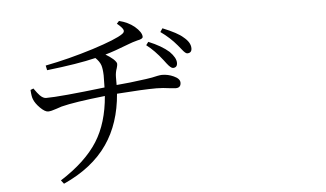

<svg xmlns="http://www.w3.org/2000/svg" viewBox="-53 -822 1605 946"><g transform="rotate(-5 750.0 -348.5)"><path d="M226.6 39.1 212.9 21.5Q338.9 -58.6 397.5 -151.4Q454.1 -241.2 464.8 -374Q312.5 -357.4 248 -340.8Q238.3 -337.9 221.7 -332Q194.3 -322.3 179.7 -322.3Q164.1 -322.3 140.6 -345.7Q118.2 -368.2 110.4 -388.7Q104.5 -401.4 102.5 -435.5L117.2 -441.4Q135.7 -415 145.5 -405.3Q161.1 -389.6 175.8 -389.6Q244.1 -389.6 466.8 -416Q467.8 -435.5 467.8 -475.6Q466.8 -508.8 460.9 -526.4Q454.1 -545.9 434.6 -564.5Q346.7 -543 192.4 -525.4L187.5 -548.8Q303.7 -571.3 424.8 -609.4Q543.9 -647.5 576.2 -670.9Q588.9 -679.7 585 -690.4Q580.1 -703.1 554.7 -723.6L566.4 -736.3Q610.4 -725.6 641.6 -700.2Q675.8 -670.9 675.8 -648.4Q675.8 -637.7 648.4 -632.8Q632.8 -628.9 625 -626Q619.1 -624 608.4 -620.1Q528.3 -588.9 485.4 -577.1Q506.8 -564.5 522.5 -550.8Q539.1 -535.2 539.1 -526.4Q539.1 -518.6 535.2 -505.9Q527.3 -484.4 527.3 -461.9Q527.3 -442.4 527.3 -422.9Q589.8 -427.7 673.8 -439.5Q704.1 -443.4 731.4 -450.2Q746.1 -453.1 753.9 -453.1Q784.2 -453.1 811.5 -440.4Q841.8 -426.8 841.8 -407.2Q841.8 -381.8 816.4 -381.8Q810.5 -381.8 792 -383.8Q751 -389.6 721.7 -389.6Q656.2 -389.6 525.4 -379.9Q513.7 -233.4 443.4 -131.8Q370.1 -25.4 226.6 39.1ZM811.5 -482.4Q800.8 -482.4 781.2 -507.8Q773.4 -518.6 768.6 -524.4Q729.5 -575.2 689.5 -605.5L701.2 -621.1Q765.6 -594.7 801.8 -562.5Q833 -531.2 833 -505.9Q833 -482.4 811.5 -482.4ZM887.7 -547.9Q878.9 -547.9 862.3 -569.3Q851.6 -583 844.7 -590.8Q810.5 -631.8 764.6 -664.1L776.4 -681.6Q850.6 -651.4 876 -627.9Q910.2 -600.6 910.2 -571.3Q910.2 -547.9 887.7 -547.9Z"/></g></svg>

Font: Bpmf GenRyu Min R
Style: R
Weight: 400
Foundry: But Ko
Version: Version 1.320